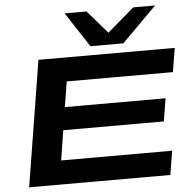

<svg xmlns="http://www.w3.org/2000/svg" viewBox="-61 -1005 1059 1065"><g transform="rotate(-5 468.5 -472.0)"><path d="M58 0 171 -700H930L908 -567H317L294 -426H855L834 -299H274L248 -133H866L844 0ZM842 -944 648 -750H465L338 -944H460L571 -816L720 -944Z"/></g></svg>

Font: Georama Extra Expanded SemiBold
Style: Italic
Weight: 600
Width: 8
Italic angle: -9°
Designer: Jean-Baptiste Levee
Foundry: Production Type
Version: Version 1.000